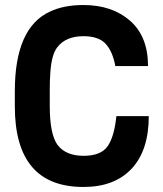

<svg xmlns="http://www.w3.org/2000/svg" viewBox="-20 -738 647 764"><path d="M443 -276H572Q572 -140 504 -67Q436 6 312 6Q39 6 39 -315V-375Q39 -628 179 -692Q234 -718 312 -718Q426 -718 497.5 -655.5Q569 -593 569 -475H439Q428 -534 400 -564Q372 -594 312 -594Q242 -594 208 -550Q184 -519 180 -444Q178 -420 178 -379V-317Q178 -202 210 -160Q243 -118 312.5 -118Q382 -118 408.5 -156.5Q435 -195 443 -276Z"/></svg>

Font: Viga
Style: Regular
Weight: 400
Designer: Oscar Yáñez
Foundry: Fontstage
Version: Version 1.001